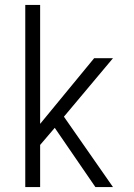

<svg xmlns="http://www.w3.org/2000/svg" viewBox="-20 -755 540 775"><path d="M436 0H365L201 -239L142 -170V0H82V-735H142V-255L360 -520H436L238 -284Z"/></svg>

Font: Iosevka Light
Style: Regular
Weight: 300
Monospace: yes
Designer: Belleve Invis
Foundry: Belleve Invis
Version: Version 32.5.0; ttfautohint (v1.8.4)